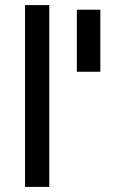

<svg xmlns="http://www.w3.org/2000/svg" viewBox="-20 -732 490 752"><path d="M78 0V-712H173V0ZM373 -694V-451H281V-694Z"/></svg>

Font: TitilliumText22L Lt
Style: Medium
Weight: 500
Designer: Campivisivi
Foundry: Campivisivi
Version: 1.000